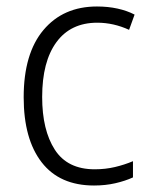

<svg xmlns="http://www.w3.org/2000/svg" viewBox="-20 -628 462 592"><path d="M270 -56Q164 -56 108.5 -127.5Q53 -199 53 -328Q53 -463 114 -535.5Q175 -608 279 -608Q313 -608 342.5 -601.5Q372 -595 395 -583L378 -536Q330 -558 280 -558Q198 -558 154 -498Q110 -438 110 -329Q110 -227 149 -166.5Q188 -106 272 -106Q305 -106 334.5 -113Q364 -120 390 -131V-81Q366 -70 335.5 -63Q305 -56 270 -56Z"/></svg>

Font: Noto Sans Malayalam UI SemiCondensed Light
Style: Regular
Weight: 300
Width: 4
Designer: Jelle Bosma - Monotype Design Team
Foundry: Monotype Imaging Inc.
Version: Version 2.104; ttfautohint (v1.8.4.7-5d5b)